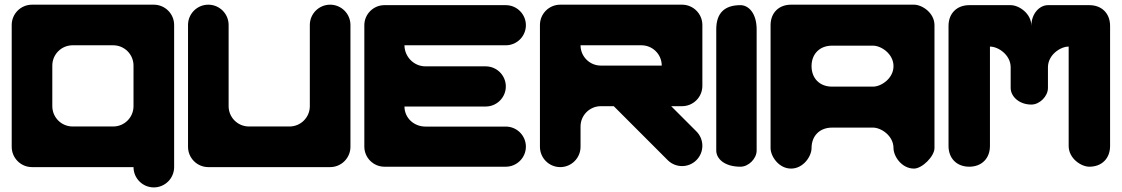

<svg xmlns="http://www.w3.org/2000/svg" viewBox="-20 -714 4791 820"><path d="M116.7 -0.3H550.2C550.2 47.5 589.1 86.4 636.9 86.4C684.8 86.4 723.7 47.5 723.7 -0.3V-87V-607.3C723.7 -655.2 684.8 -694 636.9 -694H116.7C68.8 -694 30 -655.2 30 -607.3V-87C30 -39.2 68.8 -0.3 116.7 -0.3ZM550.2 -260.5C550.2 -212.6 511.4 -173.8 463.5 -173.8H290.1C242.2 -173.8 203.4 -212.6 203.4 -260.5V-433.9C203.4 -481.8 242.2 -520.6 290.1 -520.6H463.5C511.4 -520.6 550.2 -481.8 550.2 -433.9Z M956.4 -607.3C956.4 -655.2 917.6 -694 869.7 -694C821.8 -694 783 -655.2 783 -607.3V-87C783 -39.2 821.8 -0.3 869.7 -0.3H1389.9C1437.8 -0.3 1476.7 -39.2 1476.7 -87V-607.3C1476.7 -655.2 1437.8 -694 1389.9 -694C1342.1 -694 1303.2 -655.2 1303.2 -607.3V-260.5C1303.2 -212.6 1264.4 -173.8 1216.5 -173.8H1043.1C995.2 -173.8 956.4 -212.6 956.4 -260.5Z M1621.7 -692C1574.6 -692 1536 -653.4 1536 -606.3V-87.7C1536 -40.6 1574.6 -2 1621.7 -2H2140.3C2187.4 -2 2226 -40.6 2226 -87.7C2226 -134.9 2187.4 -173.4 2140.3 -173.4H1797.4C1746 -173.4 1707.4 -212 1707.4 -259.1H2054.6C2101.7 -259.1 2140.3 -297.7 2140.3 -344.9C2140.3 -392 2101.7 -430.6 2054.6 -430.6H1797.4C1746 -430.6 1707.4 -473.4 1707.4 -520.6H1797.4H2140.3C2187.4 -520.6 2226 -559.1 2226 -606.3C2226 -653.4 2187.4 -692 2140.3 -692Z M2719.5 -520.6C2767.4 -520.6 2806.2 -481.8 2806.2 -433.9H2546.1C2498.2 -433.9 2459.4 -472.7 2459.4 -520.6ZM2286 -607.3V-87C2286 -39.2 2324.8 -0.3 2372.7 -0.3C2420.6 -0.3 2459.4 -39.2 2459.4 -87V-173.8C2459.4 -221.6 2498.2 -260.5 2546.1 -260.5H2601.3L2831.6 -30.1C2865.5 3.8 2920.4 3.8 2954.3 -30.1C2988.1 -64 2988.1 -118.9 2954.3 -152.7L2846.5 -260.5H2892.9C2940.8 -260.5 2979.7 -299.3 2979.7 -347.2V-607.3C2979.7 -655.2 2940.8 -694 2892.9 -694H2372.7C2324.8 -694 2286 -655.2 2286 -607.3Z M3142.5 -692C3073.5 -692 3039 -657.5 3039 -588.5V-71C3039 -36.5 3073.5 -2 3142.5 -2C3177 -2 3211.5 -36.5 3211.5 -71V-588.5C3211.5 -657.5 3177 -692 3142.5 -692Z M3446 -81.5C3446 -134 3481 -169 3533.5 -169H3708.5C3743.5 -169 3796 -134 3796 -81.5C3796 -46.5 3831 6 3883.5 6C3918.5 6 3971 -46.5 3971 -81.5V-606.5C3971 -659 3918.5 -694 3883.5 -694H3358.5C3306 -694 3271 -659 3271 -606.5V-81.5C3271 -46.5 3306 6 3358.5 6C3411 6 3446 -46.5 3446 -81.5ZM3708.5 -344H3533.5C3481 -344 3446 -379 3446 -431.5C3446 -484 3481 -519 3533.5 -519H3708.5C3743.5 -519 3796 -484 3796 -431.5C3796 -379 3743.5 -344 3708.5 -344Z M4207.9 -515.1C4243.3 -515.1 4296.4 -479.7 4296.4 -426.6V-338.2C4296.4 -302.8 4331.8 -267.4 4384.8 -267.4C4420.2 -267.4 4455.6 -302.8 4455.6 -338.2V-426.6C4455.6 -479.7 4508.7 -515.1 4544.1 -515.1V-90.5C4544.1 -37.4 4597.2 -2 4632.5 -2C4685.6 -2 4721 -37.4 4721 -90.5V-603.5C4721 -656.6 4685.6 -692 4632.5 -692H4455.6C4420.2 -692 4384.8 -656.6 4384.8 -603.5C4384.8 -656.6 4331.8 -692 4296.4 -692H4119.5C4066.4 -692 4031 -656.6 4031 -603.5V-90.5C4031 -37.4 4066.4 -2 4119.5 -2C4172.5 -2 4207.9 -37.4 4207.9 -90.5Z"/></svg>

Font: OpenLukyanov
Style: Regular
Weight: 400
Designer: Michail Lukyanov
Foundry: book-let.ru
Version: Version 2.1